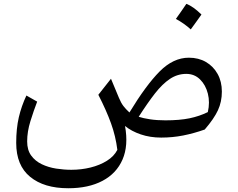

<svg xmlns="http://www.w3.org/2000/svg" viewBox="-20 -707 1240 1001"><path d="M820.3 10.3Q762.7 10.3 713.9 -6.3Q665 -22.9 631.8 -50.3Q650.4 51.8 618.9 124.5Q587.4 197.3 514.4 235.8Q441.4 274.4 335.9 274.4Q209.5 274.4 137 214.8Q64.5 155.3 64.5 38.1Q64.5 -36.6 78.1 -95.5Q91.8 -154.3 117.7 -209L173.8 -177.2Q155.8 -130.4 138.7 -75.7Q121.6 -21 121.6 30.3Q121.6 75.2 142.6 104Q163.6 132.8 197.8 149.2Q231.9 165.5 272.5 171.9Q313 178.2 352.1 178.2Q403.8 178.2 452.1 166.3Q500.5 154.3 537.6 131.1Q574.7 107.9 591.8 74.2Q583 2.9 558.8 -64Q534.7 -130.9 492.7 -212.9L558.6 -296.4L600.1 -196.8Q611.3 -169.9 623.5 -154.1Q635.7 -138.2 654.8 -120.6Q740.7 -262.2 812 -334.2Q883.3 -406.2 964.8 -406.2Q1015.1 -406.2 1053.7 -383.8Q1092.3 -361.3 1114.5 -321.5Q1136.7 -281.7 1136.7 -229.5Q1136.7 -176.3 1116.2 -132.1Q1095.7 -87.9 1047.4 -31.7Q990.7 -11.7 935.3 -0.7Q879.9 10.3 820.3 10.3ZM1063.5 -122.6Q1075.2 -173.3 1063.7 -218.8Q1052.2 -264.2 1022.9 -293Q993.7 -321.8 951.2 -321.8Q905.3 -321.8 866 -295.7Q826.7 -269.5 787.8 -219.7Q749 -169.9 703.1 -98.1Q727.1 -90.3 762.5 -85Q797.9 -79.6 842.3 -79.6Q916.5 -79.6 968.3 -90.3Q1020 -101.1 1063.5 -122.6ZM951.7 -687Q986.8 -673.8 1030.3 -631.3Q1016.6 -611.8 1002.9 -592.8Q989.3 -573.7 974.6 -553.7Q940.9 -584.5 897 -608.4Q911.1 -628.4 924.6 -647.5Q938 -666.5 951.7 -687Z"/></svg>

Font: Pinar DS2-Regular
Style: Regular
Weight: 400
Designer: Amin Abedi
Version: Version 2.000